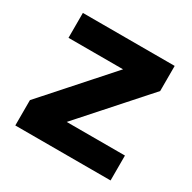

<svg xmlns="http://www.w3.org/2000/svg" viewBox="-124 -647 766 768"><g transform="rotate(30 259.0 -262.5)"><path d="M479 0H39V-117L300 -410H48V-525H472V-409L210 -115H479Z"/></g></svg>

Font: IBM Plex Sans Var
Style: Regular
Weight: 400
Designer: Mike Abbink, Paul van der Laan, Pieter van Rosmalen
Foundry: Bold Monday
Version: Version 3.000